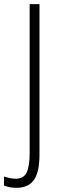

<svg xmlns="http://www.w3.org/2000/svg" viewBox="-66 -734 287 936"><path d="M14.2 181.6Q-20.5 181.6 -46.4 170.4V126.5Q-33.2 130.9 -18.8 134Q-4.4 137.2 10.7 137.2Q50.3 137.2 64.5 105.7Q78.6 74.2 78.6 12.2V-713.9H126.5V19Q126.5 105 99.4 143.3Q72.3 181.6 14.2 181.6Z"/></svg>

Font: Open Sans Condensed Light
Style: Regular
Weight: 300
Width: 3
Designer: Monotype Design Team
Foundry: Monotype Imaging Inc.
Version: Version 3.003; ttfautohint (v1.8.4)